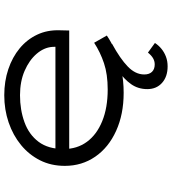

<svg xmlns="http://www.w3.org/2000/svg" viewBox="26 -602 787 878"><g transform="rotate(-90 419.0 -162.5)"><path d="M555 211Q508 211 479.5 185.5Q451 160 451 118Q451 76 474 43.5Q497 11 538.5 -17Q580 -45 635 -72L658 -43Q590 -6 554 29Q518 64 518 104Q518 127 530 139.5Q542 152 564 152Q579 152 592 144.5Q605 137 618 121L662 153Q651 170 635 183Q619 196 599 203.5Q579 211 555 211ZM434 10Q336 10 260 -24.5Q184 -59 142 -120Q100 -181 100 -259Q100 -322 125.5 -372.5Q151 -423 195.5 -459.5Q240 -496 298.5 -516Q357 -536 423 -536Q487 -536 542 -517.5Q597 -499 637.5 -465.5Q678 -432 700 -385.5Q722 -339 720 -282L719 -239H166L155 -302H662L645 -293L644 -317Q641 -355 612 -388.5Q583 -422 534.5 -443Q486 -464 423 -464Q356 -464 299.5 -443.5Q243 -423 210 -379Q177 -335 177 -264Q177 -203 210 -158Q243 -113 304.5 -88Q366 -63 449 -63Q519 -63 569.5 -80Q620 -97 663 -125L696 -67Q667 -47 626.5 -29Q586 -11 538 -0.5Q490 10 434 10Z"/></g></svg>

Font: Lexend Tera Light
Style: Regular
Weight: 300
Designer: Bonnie Shaver-Troup, Thomas Jockin
Foundry: Lexend
Version: Version 1.007